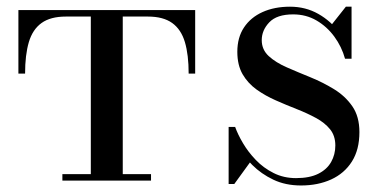

<svg xmlns="http://www.w3.org/2000/svg" viewBox="-20 -540 1144 574"><path d="M35 -320V-510H563.5V-320H544Q544 -376 532.8 -414Q521.5 -452 494.8 -471.2Q468 -490.5 422 -490.5H177Q131 -490.5 104.2 -471.2Q77.5 -452 66.2 -414Q55 -376 55 -320ZM166.5 0V-19.5H431.5V0ZM251.5 0V-505H347V0Z M880 14.5Q833.5 14.5 797.2 -2.8Q761 -20 734.2 -46.8Q707.5 -73.5 690 -104Q672.5 -134.5 663.5 -160.5H683Q691 -138 706.5 -111.8Q722 -85.5 744.8 -61.8Q767.5 -38 797.8 -22.8Q828 -7.5 865 -7.5Q905.5 -7.5 931.5 -20.5Q957.5 -33.5 970 -55.8Q982.5 -78 982.5 -105Q982.5 -134 966.8 -153.5Q951 -173 924.8 -187.2Q898.5 -201.5 867.2 -213.8Q836 -226 804.8 -239.8Q773.5 -253.5 747.2 -272.2Q721 -291 705.2 -318.2Q689.5 -345.5 689.5 -385Q689.5 -428 709.5 -458Q729.5 -488 765 -504Q800.5 -520 847 -520Q893.5 -520 931.5 -498.5Q969.5 -477 995.2 -441.8Q1021 -406.5 1031 -364.5H1011.5Q1001.5 -400.5 979.5 -430.5Q957.5 -460.5 926.2 -478.8Q895 -497 856.5 -497Q807.5 -497 785 -473.2Q762.5 -449.5 762.5 -420Q762.5 -391.5 783.5 -372.2Q804.5 -353 837.8 -338.5Q871 -324 908.5 -308.8Q946 -293.5 979.2 -273Q1012.5 -252.5 1033.5 -222Q1054.5 -191.5 1054.5 -145Q1054.5 -92.5 1032 -57Q1009.5 -21.5 970 -3.5Q930.5 14.5 880 14.5ZM663.5 10V-160.5Q676.5 -136 686.2 -120.2Q696 -104.5 706 -90.8Q716 -77 729.5 -57.5L680.5 10ZM1031 -364.5Q1021.5 -387 1012 -400.8Q1002.5 -414.5 991.8 -427.5Q981 -440.5 966.5 -460L1014 -520H1031Z"/></svg>

Font: Bodoni Moda SC 11pt
Style: Regular
Weight: 400
Version: Version 2.005